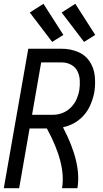

<svg xmlns="http://www.w3.org/2000/svg" viewBox="-24 -992 544 1012"><path d="M-4 0 125 -735H302Q346 -735 385.5 -719Q425 -703 448 -669Q471 -635 475.5 -591.5Q480 -548 473 -505Q466 -468 449 -431.5Q432 -395 401 -367.5Q370 -340 332 -328Q320 -324 308 -321Q407 -132 384 0H303Q325 -128 223 -315H132L77 0ZM256 -387Q281 -387 305.5 -396.5Q330 -406 349.5 -425.5Q369 -445 379.5 -469Q390 -493 394 -517Q398 -543 396.5 -569Q395 -595 384 -617Q373 -639 350.5 -651Q328 -663 302 -663H193L145 -387ZM251 -771 133 -926 205 -972 310 -808ZM419 -771 301 -926 373 -972 478 -808Z"/></svg>

Font: Iosevka SS08
Style: Italic
Weight: 400
Italic angle: -10°
Monospace: yes
Designer: Belleve Invis
Foundry: Belleve Invis
Version: 2.1.0; ttfautohint (v1.8.2)